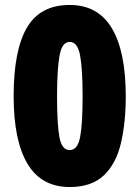

<svg xmlns="http://www.w3.org/2000/svg" viewBox="-20 -744 562 774"><path d="M487 -356Q487 -250 467.5 -167Q448 -84 398.5 -37Q349 10 261 10Q147 10 91 -83.5Q35 -177 35 -356Q35 -541 88.5 -632.5Q142 -724 261 -724Q375 -724 431 -630Q487 -536 487 -356ZM210 -356Q210 -244 219.5 -191.5Q229 -139 261 -139Q293 -139 303 -191.5Q313 -244 313 -356Q313 -465 303 -520Q293 -575 261 -575Q230 -575 220 -520Q210 -465 210 -356Z"/></svg>

Font: Noto Sans Ethiopic Condensed Black
Style: Regular
Weight: 900
Width: 3
Designer: Monotype Design Team
Foundry: Monotype Imaging Inc.
Version: Version 2.102; ttfautohint (v1.8.4.7-5d5b)